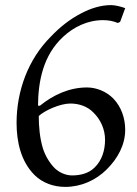

<svg xmlns="http://www.w3.org/2000/svg" viewBox="-20 -720 539 753"><path d="M471 -688C456 -694 431 -700 416 -700C375 -700 335 -687 299 -668C254 -645 214 -613 179 -576C90 -487 45 -363 45 -238C45 -164 62 -87 115 -34C147 -2 191 13 236 13C298 13 356 -13 399 -56C441 -98 471 -151 471 -211C471 -256 456 -301 424 -334C397 -361 359 -377 321 -377C252 -377 189 -348 136 -305L129 -306C130 -402 149 -503 228 -576C269 -614 323 -641 384 -641C404 -641 422 -638 442 -630L451 -634ZM132 -265C154 -286 215 -314 256 -314C289 -314 323 -303 346 -279C375 -251 392 -212 392 -172C392 -131 380 -91 351 -63C328 -40 295 -32 263 -32C238 -32 213 -43 195 -60C174 -81 157 -110 148 -139C136 -179 132 -224 132 -265Z"/></svg>

Font: Neo Euler
Style: Euler
Weight: 500
Designer: Hermann Zapf
Version: Version 000.002